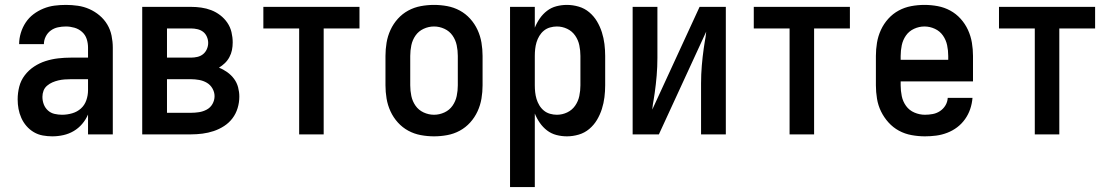

<svg xmlns="http://www.w3.org/2000/svg" viewBox="-20 -548 4540 783"><path d="M193 8Q174 8 154.5 4.5Q135 1 118 -9Q101 -19 88 -34Q75 -49 67 -67Q59 -85 55.5 -104Q52 -123 52 -143Q52 -169 58.5 -194.5Q65 -220 81 -241Q97 -262 119 -276.5Q141 -291 166 -299Q191 -307 217 -310Q243 -313 269 -313H339V-354Q339 -372 333.5 -389Q328 -406 314.5 -418Q301 -430 283.5 -435Q266 -440 249 -440Q232 -440 216 -436.5Q200 -433 187 -423.5Q174 -414 166.5 -399Q159 -384 159 -368H58Q58 -391 65 -414Q72 -437 85 -456.5Q98 -476 116.5 -490Q135 -504 157 -513Q179 -522 202 -525Q225 -528 249 -528Q273 -528 297.5 -524.5Q322 -521 344.5 -511Q367 -501 386 -485Q405 -469 417.5 -448Q430 -427 435 -402.5Q440 -378 440 -354V0H339V-81Q330 -60 315 -42.5Q300 -25 280.5 -13.5Q261 -2 238.5 3Q216 8 193 8ZM233 -80Q254 -80 274.5 -86Q295 -92 310 -105.5Q325 -119 332 -139Q339 -159 339 -180V-225H269Q256 -225 243 -224Q230 -223 217.5 -220Q205 -217 193.5 -212Q182 -207 172 -198.5Q162 -190 157.5 -178Q153 -166 153 -153Q153 -137 158.5 -122.5Q164 -108 175.5 -97.5Q187 -87 202.5 -83.5Q218 -80 233 -80Z M560 0V-520H759Q780 -520 801 -517Q822 -514 841.5 -506.5Q861 -499 878 -486Q895 -473 907 -455.5Q919 -438 924 -417Q929 -396 929 -375Q929 -359 926 -344Q923 -329 915.5 -315Q908 -301 897 -290.5Q886 -280 873 -272Q891 -265 907 -253.5Q923 -242 934.5 -226.5Q946 -211 951 -192Q956 -173 956 -154Q956 -130 949 -107Q942 -84 928 -65.5Q914 -47 894 -34Q874 -21 851.5 -13.5Q829 -6 805.5 -3Q782 0 759 0ZM661 -313H759Q772 -313 785 -316Q798 -319 808 -327Q818 -335 823.5 -347.5Q829 -360 829 -373Q829 -386 823.5 -398.5Q818 -411 808 -418.5Q798 -426 785 -429Q772 -432 759 -432H661ZM661 -88H759Q775 -88 791.5 -90.5Q808 -93 823 -101Q838 -109 846.5 -124Q855 -139 855 -156Q855 -172 846.5 -187Q838 -202 823.5 -210.5Q809 -219 792 -222Q775 -225 759 -225H661Z M1200 0V-432H1054V-520H1446V-432H1300V0Z M1750 8Q1723 8 1696 3Q1669 -2 1645 -15Q1621 -28 1602.5 -48.5Q1584 -69 1572.5 -94Q1561 -119 1556.5 -146Q1552 -173 1552 -200V-320Q1552 -347 1556.5 -374Q1561 -401 1572.5 -426Q1584 -451 1602.5 -471.5Q1621 -492 1645 -505Q1669 -518 1696 -523Q1723 -528 1750 -528Q1777 -528 1804 -523Q1831 -518 1855 -505Q1879 -492 1897.5 -471.5Q1916 -451 1927.5 -426Q1939 -401 1943.5 -374Q1948 -347 1948 -320V-200Q1948 -173 1943.5 -146Q1939 -119 1927.5 -94Q1916 -69 1897.5 -48.5Q1879 -28 1855 -15Q1831 -2 1804 3Q1777 8 1750 8ZM1750 -80Q1772 -80 1792.5 -89.5Q1813 -99 1825.5 -117Q1838 -135 1842.5 -156.5Q1847 -178 1847 -200V-320Q1847 -342 1842.5 -363.5Q1838 -385 1825.5 -403Q1813 -421 1792.5 -430.5Q1772 -440 1750 -440Q1728 -440 1707.5 -430.5Q1687 -421 1674.5 -403Q1662 -385 1657.5 -363.5Q1653 -342 1653 -320V-200Q1653 -178 1657.5 -156.5Q1662 -135 1674.5 -117Q1687 -99 1707.5 -89.5Q1728 -80 1750 -80Z M2060 215V-520H2161V-435Q2169 -455 2181.5 -473Q2194 -491 2211 -504Q2228 -517 2249 -522.5Q2270 -528 2292 -528Q2316 -528 2340 -521Q2364 -514 2383 -498Q2402 -482 2414.5 -461Q2427 -440 2434.5 -416.5Q2442 -393 2445 -368.5Q2448 -344 2448 -320V-200Q2448 -176 2445 -151.5Q2442 -127 2434.5 -103.5Q2427 -80 2414.5 -59Q2402 -38 2383 -22Q2364 -6 2340 1Q2316 8 2292 8Q2270 8 2249 2.5Q2228 -3 2211 -16Q2194 -29 2181.5 -47Q2169 -65 2161 -85V215ZM2251 -80Q2273 -80 2293 -89.5Q2313 -99 2325.5 -117Q2338 -135 2342.5 -156.5Q2347 -178 2347 -200V-320Q2347 -342 2342.5 -363.5Q2338 -385 2325.5 -403Q2313 -421 2293 -430.5Q2273 -440 2251 -440Q2237 -440 2223 -436Q2209 -432 2198 -423Q2187 -414 2179.5 -401.5Q2172 -389 2168 -375.5Q2164 -362 2162.5 -348Q2161 -334 2161 -320V-200Q2161 -186 2162.5 -172Q2164 -158 2168 -144.5Q2172 -131 2179.5 -118.5Q2187 -106 2198 -97Q2209 -88 2223 -84Q2237 -80 2251 -80Z M2560 0V-520H2661V-312Q2661 -276 2658 -240Q2655 -204 2650 -169L2646 -143Q2644 -133 2642.5 -122.5Q2641 -112 2640 -101L2833 -520H2940V0H2839V-208Q2839 -244 2842 -280Q2845 -316 2850 -351L2854 -377Q2856 -387 2857.5 -397.5Q2859 -408 2860 -419L2667 0Z M3200 0V-432H3054V-520H3446V-432H3300V0Z M3752 8Q3725 8 3697.5 3Q3670 -2 3646 -15Q3622 -28 3603.5 -48.5Q3585 -69 3573 -93.5Q3561 -118 3556.5 -145.5Q3552 -173 3552 -200V-320Q3552 -347 3556.5 -374Q3561 -401 3572.5 -426Q3584 -451 3602.5 -471.5Q3621 -492 3645 -505Q3669 -518 3696 -523Q3723 -528 3750 -528Q3777 -528 3804 -523Q3831 -518 3855 -505Q3879 -492 3897.5 -471.5Q3916 -451 3927.5 -426Q3939 -401 3943.5 -374Q3948 -347 3948 -320V-216H3653V-200Q3653 -178 3657.5 -156Q3662 -134 3675 -116Q3688 -98 3709 -89Q3730 -80 3752 -80Q3768 -80 3784 -83Q3800 -86 3813.5 -95Q3827 -104 3835.5 -118Q3844 -132 3845 -149H3946Q3944 -125 3936.5 -103Q3929 -81 3915.5 -62Q3902 -43 3883.5 -29Q3865 -15 3843 -6.5Q3821 2 3798 5Q3775 8 3752 8ZM3847 -304V-320Q3847 -342 3842.5 -363.5Q3838 -385 3825.5 -403Q3813 -421 3792.5 -430.5Q3772 -440 3750 -440Q3728 -440 3707.5 -430.5Q3687 -421 3674.5 -403Q3662 -385 3657.5 -363.5Q3653 -342 3653 -320V-304Z M4200 0V-432H4054V-520H4446V-432H4300V0Z"/></svg>

Font: Iosevka Curly Semibold
Style: Regular
Weight: 600
Monospace: yes
Designer: Belleve Invis
Foundry: Belleve Invis
Version: Version 22.1.2; ttfautohint (v1.8.4)